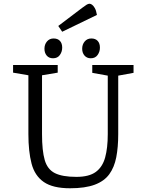

<svg xmlns="http://www.w3.org/2000/svg" viewBox="-20 -996 784 1028"><path d="M355 12Q263 12 214.5 -21.5Q166 -55 149 -120Q132 -185 132 -278V-593L50 -607V-648H289V-607L205 -593V-278Q205 -189 219.5 -139Q234 -89 274 -69Q314 -49 389 -49Q457 -49 493 -75.5Q529 -102 543 -153Q557 -204 557 -278V-591L474 -606V-648H695V-606L613 -591V-278Q613 -208 602.5 -154Q592 -100 565 -63Q538 -26 487 -7Q436 12 355 12ZM466 -684Q445 -684 432.5 -698.5Q420 -713 420 -735Q420 -758 433.5 -774Q447 -790 469 -790Q491 -790 503 -777Q515 -764 515 -741Q515 -719 502.5 -701.5Q490 -684 466 -684ZM264 -684Q242 -684 230 -698.5Q218 -713 218 -735Q218 -758 231.5 -774Q245 -790 267 -790Q289 -790 301 -777Q313 -764 313 -741Q313 -719 300.5 -701.5Q288 -684 264 -684ZM313 -826 292 -857 420 -954Q433 -964 442.5 -970Q452 -976 459 -976Q465 -976 472.5 -971Q480 -966 487.5 -953Q495 -940 499 -916Z"/></svg>

Font: Faustina Light Light
Style: Regular
Weight: 300
Version: Version 1.200